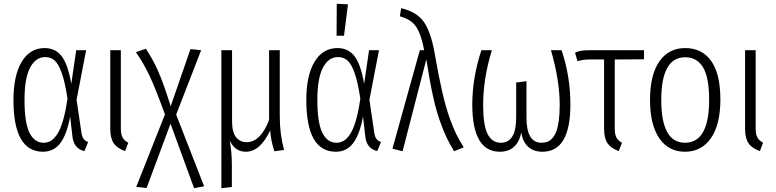

<svg xmlns="http://www.w3.org/2000/svg" viewBox="-20 -787 4082 1010"><path d="M214.8 -534.2Q270.5 -534.2 303.7 -492.2Q336.9 -450.2 355 -346.2L380.9 -522.9H433.1L382.8 -262.2L408.2 -89.8Q411.1 -67.9 419.7 -56.6Q428.2 -45.4 443.8 -40L423.8 7.8Q367.2 -5.4 360.8 -70.8L349.1 -173.8Q331.5 -79.6 297.4 -34.2Q263.2 11.2 206.1 11.2Q50.8 11.2 50.8 -261.2Q50.8 -389.2 94 -461.7Q137.2 -534.2 214.8 -534.2ZM217.8 -486.8Q167.5 -486.8 138.2 -430.9Q108.9 -375 108.9 -261.2Q108.9 -141.6 135 -88.9Q161.1 -36.1 210 -36.1Q230.5 -36.1 247.6 -46.4Q264.6 -56.6 281.2 -81.5Q297.9 -106.4 311.5 -153.3Q325.2 -200.2 335 -268.1Q322.3 -353 305.4 -401.4Q288.6 -449.7 268.1 -468.3Q247.6 -486.8 217.8 -486.8Z M615.7 -522.9V-112.8Q615.7 -80.6 624.5 -64.2Q633.3 -47.9 654.8 -36.1L638.2 7.8Q596.2 -6.8 578.1 -33.4Q560.1 -60.1 560.1 -108.9V-522.9Z M906.7 -184.1 1053.7 192.9 1001 203.1 877 -136.2 751 202.1 696.8 195.8 847.7 -185.1Q798.3 -321.8 765.9 -390.1Q733.4 -458.5 694.8 -512.2L747.1 -530.8Q782.2 -479 811.3 -414.1Q840.3 -349.1 877.9 -228L981.9 -528.8L1038.1 -522.9Z M1474.6 2 1423.3 8.8Q1404.8 -47.4 1401.4 -101.1Q1348.6 11.2 1273.4 11.2Q1215.8 11.2 1188.5 -47.9Q1199.7 16.1 1199.7 79.1V196.8L1144.5 203.1V-522.9H1200.7V-148.9Q1200.7 -91.3 1221.9 -65.2Q1243.2 -39.1 1277.3 -39.1Q1350.6 -39.1 1395.5 -155.8V-522.9H1451.7V-176.8Q1451.7 -79.6 1474.6 2Z M1751.5 -767.1 1810.5 -764.2 1789.6 -599.1H1750.5ZM1755.4 -534.2Q1811 -534.2 1844.2 -492.2Q1877.4 -450.2 1895.5 -346.2L1921.4 -522.9H1973.6L1923.3 -262.2L1948.7 -89.8Q1951.7 -67.9 1960.2 -56.6Q1968.8 -45.4 1984.4 -40L1964.4 7.8Q1907.7 -5.4 1901.4 -70.8L1889.6 -173.8Q1872.1 -79.6 1837.9 -34.2Q1803.7 11.2 1746.6 11.2Q1591.3 11.2 1591.3 -261.2Q1591.3 -389.2 1634.5 -461.7Q1677.7 -534.2 1755.4 -534.2ZM1758.3 -486.8Q1708 -486.8 1678.7 -430.9Q1649.4 -375 1649.4 -261.2Q1649.4 -141.6 1675.5 -88.9Q1701.7 -36.1 1750.5 -36.1Q1771 -36.1 1788.1 -46.4Q1805.2 -56.6 1821.8 -81.5Q1838.4 -106.4 1852.1 -153.3Q1865.7 -200.2 1875.5 -268.1Q1862.8 -353 1845.9 -401.4Q1829.1 -449.7 1808.6 -468.3Q1788.1 -486.8 1758.3 -486.8Z M2090.3 -744.1Q2171.9 -724.6 2209.2 -672.4Q2246.6 -620.1 2266.6 -505.9Q2287.1 -387.2 2306.2 -304.7Q2325.2 -222.2 2345 -167.2Q2364.7 -112.3 2379.9 -81.8Q2395 -51.3 2419.4 -12.2L2368.7 8.8Q2343.8 -33.2 2328.9 -64.2Q2314 -95.2 2294.2 -150.1Q2274.4 -205.1 2257.1 -284.4Q2239.7 -363.8 2222.7 -475.1L2097.7 8.8L2044.4 -4.9L2188.5 -522.9H2211.4Q2195.8 -606 2169.2 -645.8Q2142.6 -685.5 2083.5 -701.2Z M2934.1 -522.9Q2980.5 -385.7 2980.5 -236.8Q2980.5 11.2 2833.5 11.2Q2786.6 11.2 2757.8 -15.4Q2729 -42 2722.2 -90.8Q2712.9 -41.5 2684.3 -15.1Q2655.8 11.2 2609.4 11.2Q2464.4 11.2 2464.4 -237.8Q2464.4 -377.4 2512.2 -522.9H2567.4Q2521.5 -373 2521.5 -235.8Q2521.5 -127.9 2544.9 -82Q2568.4 -36.1 2614.3 -36.1Q2695.3 -36.1 2695.3 -168.9V-353L2749.5 -359.9V-168.9Q2749.5 -36.1 2828.1 -36.1Q2845.2 -36.1 2858.9 -41Q2872.6 -45.9 2885.3 -59.6Q2897.9 -73.2 2906.2 -95.2Q2914.6 -117.2 2919.4 -152.6Q2924.3 -188 2924.3 -235.8Q2924.3 -362.8 2878.4 -522.9Z M3367.7 -475.1 3213.9 -474.1V-112.8Q3213.9 -80.6 3222.2 -64.2Q3230.5 -47.9 3252 -36.1L3234.9 7.8Q3193.8 -6.8 3175.8 -33.4Q3157.7 -60.1 3157.7 -108.9V-474.1H3082Q3045.4 -474.1 3018.1 -464.8L3004.9 -509.8Q3022 -518.1 3039.3 -520.5Q3056.6 -522.9 3088.9 -522.9H3367.7Z M3584.5 -534.2Q3673.3 -534.2 3721.4 -465.8Q3769.5 -397.5 3769.5 -263.2Q3769.5 -132.3 3720 -60.5Q3670.4 11.2 3583.5 11.2Q3496.6 11.2 3448 -59.8Q3399.4 -130.9 3399.4 -261.2Q3399.4 -393.6 3448.5 -463.9Q3497.6 -534.2 3584.5 -534.2ZM3584.5 -485.8Q3458.5 -485.8 3458.5 -261.2Q3458.5 -36.1 3583.5 -36.1Q3710.4 -36.1 3710.4 -263.2Q3710.4 -378.9 3678.5 -432.4Q3646.5 -485.8 3584.5 -485.8Z M3955.1 -522.9V-112.8Q3955.1 -80.6 3963.9 -64.2Q3972.7 -47.9 3994.1 -36.1L3977.5 7.8Q3935.5 -6.8 3917.5 -33.4Q3899.4 -60.1 3899.4 -108.9V-522.9Z"/></svg>

Font: Fira Sans Compressed Light
Style: Regular
Weight: 300
Width: 1
Designer: Carrois Corporate & Edenspiekermann AG
Foundry: Carrois Corporate GbR & Edenspiekermann AG
Version: Version 4.203;PS 004.203;hotconv 1.0.88;makeotf.lib2.5.64775